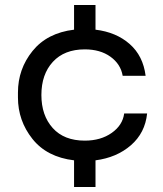

<svg xmlns="http://www.w3.org/2000/svg" viewBox="-20 -750 652 770"><path d="M363 0H277V-107Q168 -120 110 -193Q52 -266 52 -359V-379Q52 -473 110.5 -545.5Q169 -618 277 -631V-730H363V-631Q446 -621 500 -573.5Q554 -526 564 -446H472Q464 -493 423 -522.5Q382 -552 320 -552Q238 -552 192 -502Q146 -452 146 -369Q146 -287 191.5 -236.5Q237 -186 320 -186Q384 -186 428 -217Q472 -248 478 -295H570Q562 -217 505 -167.5Q448 -118 363 -107Z"/></svg>

Font: Sora
Style: Regular
Weight: 400
Designer: Jonathan Barnbrook, Julián Moncada
Foundry: Barnbrook Fonts
Version: Version 2.000